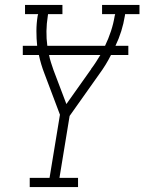

<svg xmlns="http://www.w3.org/2000/svg" viewBox="-20 -755 583 775"><path d="M100 0V-37H180L222 -292L159 -459Q159 -459 159 -459Q159 -459 159 -459Q152 -477 146.5 -495.5Q141 -514 137 -533H72V-570H130Q127 -599 127 -629.5Q127 -660 132 -691L134 -698H81V-735H232V-698H174L173 -691Q168 -660 167.5 -629.5Q167 -599 171 -570H404Q418 -599 428 -629.5Q438 -660 443 -691L445 -698H392V-735H543V-698H485L484 -691Q479 -660 469.5 -629.5Q460 -599 446 -570H498V-533H428Q418 -513 406 -493.5Q394 -474 380 -455L261 -287L220 -37H295V0ZM248 -335 348 -476V-477Q358 -490 367 -504Q376 -518 385 -533H178Q181 -517 186 -502Q191 -487 196 -472Z"/></svg>

Font: Iosevka Curly Slab XLtObl
Style: Regular
Weight: 200
Italic angle: -9°
Monospace: yes
Designer: Belleve Invis
Foundry: Belleve Invis
Version: Version 11.1.0; ttfautohint (v1.8.3)